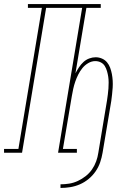

<svg xmlns="http://www.w3.org/2000/svg" viewBox="-54 -755 674 949"><path d="M245 174V156Q267 156 288.5 152.5Q310 149 330.5 139.5Q351 130 369.5 115.5Q388 101 401 82Q414 63 421.5 42Q429 21 432 0L475 -259Q477 -273 479 -288Q481 -303 482 -317.5Q483 -332 483 -347Q483 -362 481 -375.5Q479 -389 475 -403Q471 -417 464 -428.5Q457 -440 444.5 -446.5Q432 -453 417 -453Q399 -453 382 -443Q365 -433 353 -418Q341 -403 332.5 -386Q324 -369 318 -351.5Q312 -334 308 -316Q304 -298 301 -280L257 -19H326V0H233L352 -716H174L55 0H-34V-19H37L153 -716H84V-735H444V-716H373L319 -393Q327 -408 336.5 -422.5Q346 -437 358.5 -448.5Q371 -460 387 -466Q403 -472 419 -472Q435 -472 450 -465.5Q465 -459 475 -447Q485 -435 490.5 -420Q496 -405 499 -389Q502 -373 503 -356.5Q504 -340 503 -323Q502 -306 500 -289Q498 -272 496 -256L453 0Q449 24 441 47.5Q433 71 418.5 92Q404 113 384 129.5Q364 146 341 156Q318 166 293.5 170Q269 174 245 174Z"/></svg>

Font: Iosevka Slab Thin Extended
Style: Italic
Weight: 100
Width: 7
Italic angle: -9°
Monospace: yes
Designer: Belleve Invis
Foundry: Belleve Invis
Version: Version 11.1.0; ttfautohint (v1.8.3)